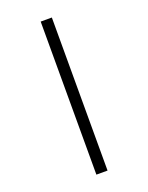

<svg xmlns="http://www.w3.org/2000/svg" viewBox="-180 -850 911 1180"><g transform="rotate(-20 275.5 -259.5)"><path d="M239 -760H312V241H239Z"/></g></svg>

Font: Noto Sans Imperial Aramaic
Style: Regular
Weight: 400
Designer: Monotype Design Team
Foundry: Monotype Imaging Inc.
Version: Version 2.001; ttfautohint (v1.8.4.7-5d5b)